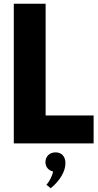

<svg xmlns="http://www.w3.org/2000/svg" viewBox="-20 -770 524 1031"><path d="M54.1 0H482.7V-150H225V-750H54.1ZM224.1 100.5C224.1 126.4 240 145 265 150.9C261.4 174.1 243.6 208.2 229.1 221.8L252.3 240.9C301.8 200.5 331.4 150 331.4 106.4C331.4 68.2 309.1 48.2 278.2 48.2C245.9 48.2 224.1 70 224.1 100.5Z"/></svg>

Font: Spartan MB ExtBd
Style: Regular
Weight: 800
Designer: Matt Bailey, Mirko Velimirovic
Foundry: Matt Bailey
Version: Version 1.005